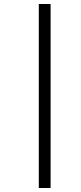

<svg xmlns="http://www.w3.org/2000/svg" viewBox="-20 -783 407 960"><path d="M174 -763H233V157H174Z"/></svg>

Font: Libre Bodoni
Style: Italic
Weight: 400
Italic angle: -13°
Designer: Pablo Impallari, Rodrigo Fuenzalida
Foundry: Pablo Impallari, Rodrigo Fuenzalida
Version: Version 1.001